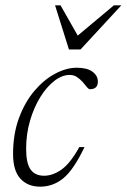

<svg xmlns="http://www.w3.org/2000/svg" viewBox="-20 -690 475 720"><path d="M241 -409Q213 -409 184.2 -387Q155.5 -365 131.5 -326.5Q107.5 -288 92.8 -238Q78 -188 78 -132Q78 -77.5 94.8 -54.2Q111.5 -31 145.5 -31Q177.5 -31 210.2 -53.8Q243 -76.5 277.5 -138.5H297Q256 -53 217.5 -21.5Q179 10 130.5 10Q84 10 56.5 -20Q29 -50 29 -112.5Q29 -187.5 51.2 -247.5Q73.5 -307.5 109.2 -349.5Q145 -391.5 187 -413.8Q229 -436 268 -436Q307 -436 327 -421Q347 -406 347 -384Q347 -355.5 317.5 -355.5Q312 -355.5 305.5 -364Q299 -372.5 290 -382.5Q281 -392.5 269.2 -400.8Q257.5 -409 241 -409ZM435 -670 282 -504.5H238.5L186.5 -670H207L271.5 -556.5L407 -670Z"/></svg>

Font: Newsreader 16pt Light
Style: Italic
Weight: 300
Italic angle: -17°
Designer: Hugues Gentile
Foundry: Production Type
Version: Version 1.003; ttfautohint (v1.8.3)